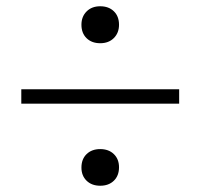

<svg xmlns="http://www.w3.org/2000/svg" viewBox="-20 -598 640 613"><path d="M300 -5Q273 -5 256.5 -21Q240 -37 240 -63Q240 -90 256.5 -106Q273 -122 300 -122Q327 -122 343.5 -106Q360 -90 360 -64Q360 -37 343.5 -21Q327 -5 300 -5ZM300 -460Q273 -460 256.5 -476Q240 -492 240 -519Q240 -545 256.5 -561.5Q273 -578 300 -578Q327 -578 343.5 -562Q360 -546 360 -519Q360 -493 343.5 -476.5Q327 -460 300 -460ZM48 -267V-313H552V-267Z"/></svg>

Font: M PLUS Code Latin Expanded Light
Style: Regular
Weight: 300
Width: 7
Designer: Coji Morishita
Foundry: UNDERFOREST DESIGN
Version: Version 1.002; ttfautohint (v1.8.3)